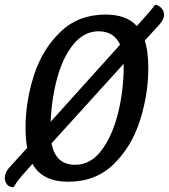

<svg xmlns="http://www.w3.org/2000/svg" viewBox="-75 -741 707 804"><path d="M594 -640 531 -571Q546 -527 546 -454Q546 -347 511.5 -237.5Q477 -128 401.5 -54Q326 20 211 20Q102 20 61 -55L21 -10Q7 6 -1 17Q-9 28 -18 43Q-36 43 -45 32Q-54 21 -55 5Q-55 -16 -39 -36L39 -122Q32 -157 32 -207Q32 -316 67 -425Q102 -534 177.5 -607Q253 -680 367 -680Q455 -680 498 -632L532 -670Q562 -703 574 -721Q586 -721 599 -709Q612 -697 612 -679Q612 -661 594 -640ZM137 -231 428 -554Q402 -610 338 -610Q277 -610 232.5 -555.5Q188 -501 164.5 -414Q141 -327 137 -231ZM443 -474 141 -141Q157 -51 240 -51Q305 -51 350.5 -112Q396 -173 419.5 -268Q443 -363 443 -465Z"/></svg>

Font: Sansita Light Italic
Style: Regular
Weight: 300
Italic angle: -11°
Designer: Pablo Cosgaya
Foundry: Omnibus-Type
Version: Version 1.006